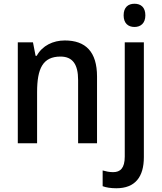

<svg xmlns="http://www.w3.org/2000/svg" viewBox="-20 -765 864 1025"><path d="M640 -683C640 -641 664 -621 698 -621C731 -621 756 -641 756 -683C756 -726 732 -745 698 -745C664 -745 640 -726 640 -683ZM326 -549C264 -549 206 -522 176 -467H170L156 -539H75V0H178V-273C178 -400 209 -463 303 -463C368 -463 397 -421 397 -338V0H498V-356C498 -489 437 -549 326 -549ZM601 240C702 240 748 179 748 74V-539H646V71C646 133 622 154 584 154C563 154 546 150 528 145V229C546 236 572 240 601 240Z"/></svg>

Font: Noto Sans SemiCondensed Medium
Style: Regular
Weight: 500
Width: 4
Designer: Monotype Design Team
Foundry: Monotype Imaging Inc.
Version: Version 2.013